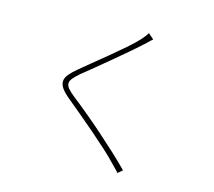

<svg xmlns="http://www.w3.org/2000/svg" viewBox="-114 -921 1228 1103"><g transform="rotate(15 500.0 -369.5)"><path d="M673 -752 640 -781Q635 -771 623 -756.5Q611 -742 603 -733Q578 -706 537.5 -671Q497 -636 453 -599.5Q409 -563 367.5 -529.5Q326 -496 299 -473Q269 -448 252.5 -428Q236 -408 234.5 -388Q233 -368 247.5 -346.5Q262 -325 295 -298Q330 -269 378 -229Q426 -189 474 -147.5Q522 -106 562.5 -69Q603 -32 623 -10Q634 2 648.5 16Q663 30 673 42L700 19Q664 -18 615.5 -63Q567 -108 515.5 -153.5Q464 -199 413.5 -241Q363 -283 323 -314Q295 -336 281.5 -352Q268 -368 268 -382.5Q268 -397 280.5 -412.5Q293 -428 318 -450Q348 -474 389.5 -508Q431 -542 474 -578Q517 -614 557 -648Q597 -682 624 -707Q628 -710 634.5 -716Q641 -722 648 -729Q655 -736 662 -742.5Q669 -749 673 -752Z"/></g></svg>

Font: Spoqa Han Sans Neo Thin
Style: Regular
Weight: 100
Designer: [Spoqa Han Sans Neo] Dong-huui Kim  Younghwa Kang  Yujin Lee  [Noto Sans] Ryoko NISHIZUKA  (kana & ideographs); Paul D. 
Foundry: Spoqa (http://www.spoqa-han-sans.com)
Version: Version 1.100;hotconv 1.0.109;makeotfexe 2.5.65596